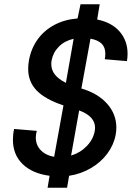

<svg xmlns="http://www.w3.org/2000/svg" viewBox="-20 -813 640 906"><path d="M450.5 -793 438.5 -721Q507.5 -707 544.8 -663.8Q582 -620.5 582 -559Q582 -542.5 579 -524.5L474.5 -533.5Q477 -545.5 477 -559.5Q477 -589.5 459.8 -606.8Q442.5 -624 407 -630.5L364 -395.5Q442 -372.5 485.5 -323.5Q529 -274.5 529 -211Q529 -194.5 526 -178Q517.5 -130.5 487 -89Q456.5 -47.5 409.2 -19.8Q362 8 306 16.5L296.5 73H204.5L214 16.5Q132 5.5 86.5 -39Q41 -83.5 41 -153.5Q41 -180 46.5 -204.5L153.5 -195.5Q149 -179 149 -164Q149 -128 172.8 -103.8Q196.5 -79.5 235.5 -73L279.5 -315.5Q193 -344.5 153 -386Q113 -427.5 113 -487.5Q113 -508 116.5 -527.5Q126.5 -583.5 157.2 -626.5Q188 -669.5 236.2 -695.2Q284.5 -721 346 -726L360 -793ZM222 -510.5Q222 -483 239 -461.2Q256 -439.5 291 -422L327.5 -630Q285 -620.5 257.8 -593Q230.5 -565.5 223.5 -528Q222 -519 222 -510.5ZM427 -194.5Q428.5 -203 428.5 -210.5Q428.5 -237 410.2 -257.2Q392 -277.5 353.5 -292L315.5 -79Q359 -92 389.5 -123.8Q420 -155.5 427 -194.5Z"/></svg>

Font: JuliaMono
Style: Bold Italic
Weight: 700
Italic angle: -9°
Monospace: yes
Designer: cormullion
Foundry: corm
Version: Version 0.057; ttfautohint (v1.8.4)